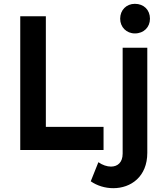

<svg xmlns="http://www.w3.org/2000/svg" viewBox="-20 -785 877 1005"><path d="M686 -765C642 -765 609 -733 609 -687C609 -643 642 -610 686 -610C733 -610 765 -643 765 -687C765 -733 733 -765 686 -765ZM220 -700H86V0H522V-121H220ZM751 15V-535H622V19C622 66 595 87 561 87C540 87 516 79 495 64L455 164C488 187 530 200 573 200C665 200 751 140 751 15Z"/></svg>

Font: Montserrat_SPRD_medium Medium
Style: Regular
Weight: 400
Designer: Julieta Ulanovsky edited by Nelly Hempel
Foundry: Julieta Ulanovsky
Version: Version 4.000;PS 004.000;hotconv 1.0.88;makeotf.lib2.5.64775